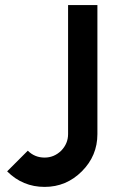

<svg xmlns="http://www.w3.org/2000/svg" viewBox="-20 -720 472 753"><path d="M247 -700V-194Q247 -157 220 -129Q192 -102 155 -102Q116 -102 89 -129L8 -48Q69 13 155 13Q240 13 301 -48Q362 -109 362 -194V-700Z"/></svg>

Font: Unageo
Style: SemiBold
Weight: 600
Designer: Richard Sepsi
Foundry: Richard Sepsi
Version: Version 2.000